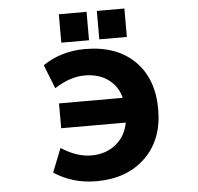

<svg xmlns="http://www.w3.org/2000/svg" viewBox="-62 -1015 1124 1091"><g transform="rotate(-5 500.0 -470.0)"><path d="M270.5 -305.7V-447.3H633.8Q618.2 -512.7 564.5 -552.7Q510.7 -592.8 428.7 -592.8Q345.7 -592.8 256.8 -535.2L203.1 -670.9Q307.6 -742.2 444.3 -742.2Q624 -742.2 726.6 -641.1Q829.1 -540 829.1 -365.2Q829.1 -191.4 723.6 -89.8Q618.2 11.7 444.3 11.7Q308.6 11.7 203.1 -58.6L256.8 -194.3Q345.7 -136.7 428.7 -136.7Q511.7 -136.7 568.8 -183.6Q626 -230.5 638.7 -305.7ZM313.5 -790V-952.1H471.7V-790ZM530.3 -790V-952.1H687.5V-790Z"/></g></svg>

Font: Gen Shin Gothic Monospace Heavy
Style: Bold
Weight: 800
Designer: [Source Han Sans]
Ryoko NISHIZUKA  (kana & ideographs); Paul D. Hunt (Latin, Greek & Cyrillic); Wenlong ZHANG  (bopomofo
Version: Version 1.002.20150607